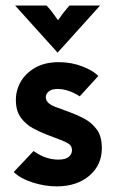

<svg xmlns="http://www.w3.org/2000/svg" viewBox="-20 -653 408 687"><path d="M100 -112.5Q106.9 -107.6 115.3 -102.8Q150.7 -81.9 188.9 -81.9Q214.6 -81.9 226 -91.7Q237.5 -101.4 237.5 -115.3Q237.5 -131.2 225.7 -138.5Q213.9 -145.8 201.4 -150.7L143.1 -172.9Q123.6 -180.6 98.6 -193.8Q73.6 -206.9 55.2 -231.2Q36.8 -255.6 36.8 -295.1Q36.8 -331.2 54.9 -361.8Q72.9 -392.4 107.3 -411.5Q141.7 -430.6 190.3 -430.6Q235.4 -430.6 274.7 -415.3Q313.9 -400 331.9 -381.2L265.3 -308.3Q256.9 -313.9 248.6 -318.1Q216 -334.7 186.8 -334.7Q164.6 -334.7 154.2 -325.7Q143.8 -316.7 143.8 -304.9Q143.8 -295.8 151 -287.2Q158.3 -278.5 175.7 -271.5L229.9 -251.4Q253.5 -243.1 280.2 -229.2Q306.9 -215.3 325.7 -190.6Q344.4 -166 344.4 -122.9Q344.4 -62.5 299.7 -24.3Q254.9 13.9 182.6 13.9Q140.3 13.9 96.9 0Q53.5 -13.9 29.2 -37.5ZM186.1 -464.6 34 -633.3H146.5Q158.3 -620.8 167.7 -608.3Q177.1 -595.8 187.5 -580.6Q197.9 -595.8 207.6 -608.3Q217.4 -620.8 228.5 -633.3H338.2Z"/></svg>

Font: co2trust
Style: Bold
Weight: 700
Designer: Kristian Moeller
Foundry: Dicotype
Version: Version 1.000